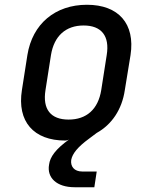

<svg xmlns="http://www.w3.org/2000/svg" viewBox="-20 -580 640 806"><path d="M293 206H376L386 140H325C292 140 275 119 279 91C284 65 306 37 354 2L386 -22C449 -57 492 -120 504 -202L528 -349C548 -480 478 -560 345 -560C212 -560 116 -480 95 -349L72 -202C51 -70 121 10 254 10C260 10 269 7 272 4C213 46 190 79 186 111C176 166 218 206 293 206ZM268 -78C193 -78 158 -121 171 -202L194 -349C207 -429 256 -473 331 -473C406 -473 441 -429 428 -349L405 -202C392 -121 343 -78 268 -78Z"/></svg>

Font: JetBrains Mono Medium
Style: Italic
Weight: 436
Italic angle: -9°
Monospace: yes
Designer: Philipp Nurullin, Konstantin Bulenkov
Foundry: JetBrains
Version: Version 2.305